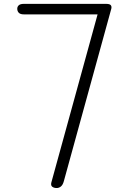

<svg xmlns="http://www.w3.org/2000/svg" viewBox="-20 -948 582 968"><path d="M266 0Q252 0 243.5 -6.5Q235 -13 239 -28.5L472 -875.5H100.5Q82.5 -875.5 74.8 -883.5Q67 -891.5 67 -904Q67 -914.5 74.8 -921.5Q82.5 -928.5 100.5 -928.5H515Q533 -928.5 538.5 -921.8Q544 -915 541 -903.5L302 -35Q297 -16 287.2 -8Q277.5 0 266 0Z"/></svg>

Font: Edu AU VIC WA NT Pre
Style: Regular
Weight: 400
Designer: Tina and Corey Anderson, Eben Sorkin, Mirko Velimirovic
Foundry: Google for Education
Version: Version 1.001